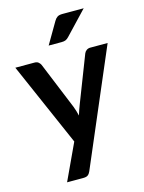

<svg xmlns="http://www.w3.org/2000/svg" viewBox="-132 -809 791 1053"><g transform="rotate(-15 264.0 -282.0)"><path d="M527 -513 247.5 141Q242 154 233.2 160.8Q224.5 167.5 206.5 167.5H114.5L210.5 -38.5L3 -513H111.5Q126 -513 134.2 -506Q142.5 -499 146.5 -490L255.5 -224Q261 -210.5 264.8 -197Q268.5 -183.5 272 -169.5Q276.5 -183.5 281 -197.2Q285.5 -211 291 -224.5L394 -490Q398 -500 407.2 -506.5Q416.5 -513 428 -513ZM449.5 -731 326 -600.5Q316.5 -590.5 307.8 -586.8Q299 -583 285 -583H211L282 -704.5Q289.5 -717.5 299.5 -724.2Q309.5 -731 329.5 -731Z"/></g></svg>

Font: LatoLatin
Style: Bold
Weight: 700
Designer: Lukasz Dziedzic with Adam Twardoch and Botio Nikoltchev
Foundry: tyPoland Lukasz Dziedzic
Version: Version 2.015; 2015-08-06; http://www.latofonts.com/